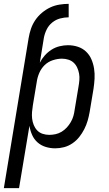

<svg xmlns="http://www.w3.org/2000/svg" viewBox="-48 -763 568 998"><path d="M101 -566Q105 -590 113 -613.5Q121 -637 135.5 -658.5Q150 -680 170.5 -697Q191 -714 213.5 -724.5Q236 -735 261 -739Q286 -743 309 -743V-673Q287 -673 264.5 -667Q242 -661 223.5 -646Q205 -631 194.5 -609.5Q184 -588 180 -566ZM-28 215 101 -566H180L159 -437Q169 -457 184.5 -474.5Q200 -492 219.5 -504.5Q239 -517 261.5 -522.5Q284 -528 305 -528Q332 -528 356.5 -520Q381 -512 399 -495Q417 -478 427 -455Q437 -432 441 -406.5Q445 -381 443.5 -354Q442 -327 438 -301L418 -181Q414 -158 407.5 -135.5Q401 -113 390 -91.5Q379 -70 364 -51Q349 -32 328.5 -18Q308 -4 285 2Q262 8 239 8Q213 8 189 0.5Q165 -7 147 -23Q129 -39 119 -61.5Q109 -84 105 -109L51 215ZM208 -62Q224 -62 240.5 -65.5Q257 -69 272 -78Q287 -87 299 -100Q311 -113 320 -128.5Q329 -144 333.5 -160Q338 -176 340 -192L360 -312Q363 -329 364.5 -346.5Q366 -364 363 -380.5Q360 -397 353 -412Q346 -427 334.5 -437.5Q323 -448 307 -453Q291 -458 274 -458Q251 -458 226.5 -450Q202 -442 184 -424.5Q166 -407 156 -383.5Q146 -360 143 -337L123 -217Q120 -199 118.5 -181Q117 -163 119 -146Q121 -129 127.5 -113Q134 -97 145.5 -85Q157 -73 173.5 -67.5Q190 -62 208 -62Z"/></svg>

Font: Iosevka Fixed
Style: Italic
Weight: 400
Italic angle: -9°
Monospace: yes
Designer: Belleve Invis
Foundry: Belleve Invis
Version: Version 33.2.4